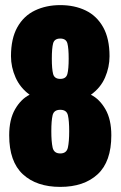

<svg xmlns="http://www.w3.org/2000/svg" viewBox="-20 -720 472 752"><path d="M216 12Q123 12 69.5 -37.5Q16 -87 16 -190Q16 -252 39 -292Q62 -332 96 -349Q59 -376 41 -416.5Q23 -457 23 -500Q23 -569 48 -613.5Q73 -658 117 -679Q161 -700 216 -700Q272 -700 315.5 -679Q359 -658 384 -613.5Q409 -569 409 -500Q409 -457 391.5 -416.5Q374 -376 336 -349Q370 -332 393 -292Q416 -252 416 -190Q416 -87 362.5 -37.5Q309 12 216 12ZM216 -411Q239 -411 244 -430.5Q249 -450 249 -490Q249 -531 244 -550Q239 -569 216 -569Q193 -569 188 -550Q183 -531 183 -490Q183 -450 188 -430.5Q193 -411 216 -411ZM216 -119Q241 -119 246 -142.5Q251 -166 251 -206Q251 -247 246 -268.5Q241 -290 216 -290Q191 -290 186 -268.5Q181 -247 181 -206Q181 -166 186 -142.5Q191 -119 216 -119Z"/></svg>

Font: Archivo ExtraCondensed Black
Style: Regular
Weight: 900
Width: 2
Designer: Hector Gatti
Foundry: Omnibus-Type
Version: Version 2.001; ttfautohint (v1.8.3)